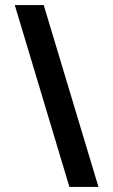

<svg xmlns="http://www.w3.org/2000/svg" viewBox="-20 -720 445 755"><path d="M151.9 -700.2 367.2 15.1H252.9L38.1 -700.2Z"/></svg>

Font: D-DIN-PRO ExtraBold
Style: Bold
Weight: 800
Designer: Charles Nix
Foundry: CyberFei
Version: Version 1.000;hotconv 1.0.109;makeotfexe 2.5.65596